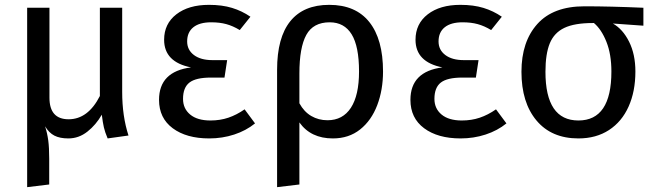

<svg xmlns="http://www.w3.org/2000/svg" viewBox="-20 -559 2701 792"><path d="M510 0 424 12Q413 -14 408.5 -33.5Q404 -53 400 -85V-86Q376 -44 340.5 -16Q305 12 262 12Q227 12 204.5 0.5Q182 -11 166 -38Q175 -10 179 20Q183 50 183 96V202L92 213V-527H184V-156Q184 -67 263 -67Q343 -67 392 -163V-527H484V-180Q484 -80 510 0Z M1013 -490 969 -435Q941 -452 913.5 -459.5Q886 -467 851 -467Q803 -467 777.5 -446.5Q752 -426 752 -388Q752 -353 780 -332Q808 -311 856 -311H917L906 -239H850Q788 -239 761.5 -218.5Q735 -198 735 -151Q735 -111 764.5 -86.5Q794 -62 848 -62Q888 -62 922 -73.5Q956 -85 989 -108L1032 -50Q995 -20 946 -4Q897 12 843 12Q749 12 692.5 -30Q636 -72 636 -147Q636 -264 768 -281Q657 -303 657 -395Q657 -461 707.5 -500Q758 -539 842 -539Q896 -539 937 -526.5Q978 -514 1013 -490Z M1560 -264Q1560 -188 1536 -125Q1512 -62 1465.5 -25Q1419 12 1353 12Q1262 12 1215 -54V202L1123 213V-271Q1123 -404 1177.5 -471.5Q1232 -539 1338 -539Q1447 -539 1503.5 -468Q1560 -397 1560 -264ZM1461 -264Q1461 -368 1430.5 -417.5Q1400 -467 1340 -467Q1272 -467 1243.5 -415Q1215 -363 1215 -256V-133Q1234 -98 1264 -80.5Q1294 -63 1331 -63Q1394 -63 1427.5 -114.5Q1461 -166 1461 -264Z M2050 -490 2006 -435Q1978 -452 1950.5 -459.5Q1923 -467 1888 -467Q1840 -467 1814.5 -446.5Q1789 -426 1789 -388Q1789 -353 1817 -332Q1845 -311 1893 -311H1954L1943 -239H1887Q1825 -239 1798.5 -218.5Q1772 -198 1772 -151Q1772 -111 1801.5 -86.5Q1831 -62 1885 -62Q1925 -62 1959 -73.5Q1993 -85 2026 -108L2069 -50Q2032 -20 1983 -4Q1934 12 1880 12Q1786 12 1729.5 -30Q1673 -72 1673 -147Q1673 -264 1805 -281Q1694 -303 1694 -395Q1694 -461 1744.5 -500Q1795 -539 1879 -539Q1933 -539 1974 -526.5Q2015 -514 2050 -490Z M2634 -453 2508 -462Q2549 -439 2575 -387Q2601 -335 2601 -264Q2601 -182 2573 -119.5Q2545 -57 2492 -22.5Q2439 12 2366 12Q2255 12 2193 -62Q2131 -136 2131 -263Q2131 -387 2196.5 -460Q2262 -533 2391 -533Q2498 -533 2634 -527ZM2502 -264Q2502 -335 2481.5 -386.5Q2461 -438 2430 -464H2425Q2350 -464 2308 -444Q2266 -424 2248 -380.5Q2230 -337 2230 -263Q2230 -62 2366 -62Q2502 -62 2502 -264Z"/></svg>

Font: Fira Sans
Style: Regular
Weight: 400
Designer: bBox Type GmbH & Carrois Corporate GbR & Edenspiekermann AG
Foundry: bBox Type GmbH & Carrois Corporate GbR & Edenspiekermann AG
Version: Version 4.301